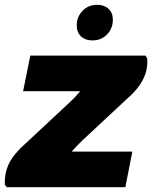

<svg xmlns="http://www.w3.org/2000/svg" viewBox="-21 -778 632 798"><path d="M75 -399 105 -547H583L591 -536Q593 -500 583.5 -472Q574 -444 556.5 -420Q539 -396 513 -373L322 -195Q301 -175 281 -152.5Q261 -130 260 -114L206 -148H529L500 0H7L-1 -11Q-2 -47 7 -75Q16 -103 34 -127Q52 -151 77 -174L268 -352Q291 -373 309.5 -395.5Q328 -418 330 -440L394 -399ZM363 -610Q334 -610 316 -626.5Q298 -643 298 -672Q298 -708 322 -733Q346 -758 383 -758Q412 -758 430 -741.5Q448 -725 448 -696Q448 -660 424 -635Q400 -610 363 -610Z"/></svg>

Font: Kufam ExtraBold
Style: Italic
Weight: 800
Italic angle: -11°
Designer: Artur Schmal
Foundry: Original Type
Version: Version 1.301; ttfautohint (v1.8.3)